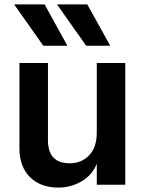

<svg xmlns="http://www.w3.org/2000/svg" viewBox="-20 -836 661 869"><path d="M547 0H418V-95Q398 -44 349.5 -15.5Q301 13 245 13Q163 13 115.5 -34.5Q68 -82 68 -164V-551H197V-202Q197 -97 295 -97Q349 -97 383.5 -133Q418 -169 418 -236V-551H547ZM176 -629 44 -816H182L285 -629ZM375 -816 479 -629H370L238 -816Z"/></svg>

Font: Application Semibold
Style: Regular
Weight: 600
Designer: Wei Huang
Foundry: Wei Huang
Version: Version 0.012